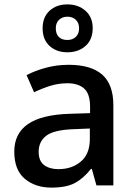

<svg xmlns="http://www.w3.org/2000/svg" viewBox="-20 -844 615 874"><path d="M293 -549Q394 -549 445 -504.5Q496 -460 496 -365V0H419L398 -75H394Q359 -31 320 -10.5Q281 10 214 10Q141 10 93 -30Q45 -70 45 -154Q45 -236 107 -279Q169 -322 297 -326L390 -329V-358Q390 -417 363 -441Q336 -465 287 -465Q246 -465 208 -453Q170 -441 135 -424L101 -502Q139 -522 188.5 -535.5Q238 -549 293 -549ZM317 -256Q226 -253 191 -226.5Q156 -200 156 -153Q156 -111 181 -92.5Q206 -74 246 -74Q307 -74 348 -108.5Q389 -143 389 -212V-259ZM287 -606Q237 -606 205.5 -635Q174 -664 174 -715Q174 -766 205.5 -795Q237 -824 287 -824Q336 -824 369 -795Q402 -766 402 -716Q402 -664 369.5 -635Q337 -606 287 -606ZM287 -662Q310 -662 325 -676Q340 -690 340 -715Q340 -740 325 -754Q310 -768 287 -768Q264 -768 249 -754Q234 -740 234 -715Q234 -690 247.5 -676Q261 -662 287 -662Z"/></svg>

Font: Noto Sans Thaana Medium
Style: Regular
Weight: 500
Designer: David Williams
Foundry: Google Inc.
Version: Version 3.001; ttfautohint (v1.8.4.7-5d5b)